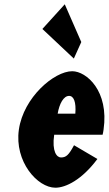

<svg xmlns="http://www.w3.org/2000/svg" viewBox="-20 -860 507 895"><path d="M281.9 -840 177.6 -725 324.2 -587 358.9 -664ZM458.3 -232C460.2 -238 461.7 -249 462.8 -256C488.7 -436 383 -528 316.6 -528C232.5 -528 89.6 -406 68 -256C46.6 -107 154.2 15 238.3 15C286.4 15 362 -22 434 -119L325.1 -183C300.3 -137 288.2 -126 264.1 -126C245.1 -126 221.2 -153 232.6 -232ZM248.8 -330C256.8 -377 276.4 -413 302.1 -413C324 -413 335.5 -384 331.1 -330Z"/></svg>

Font: Blink
Style: Obl
Weight: 400
Designer: Mew Too
Foundry: Cannot Into Space Fonts
Version: Version 001.000